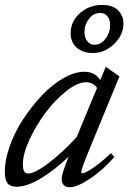

<svg xmlns="http://www.w3.org/2000/svg" viewBox="-20 -762 531 795"><path d="M364.7 -542.5Q322.8 -542.5 297.6 -564.9Q272.5 -587.4 272.5 -624Q272.5 -673.3 311 -707.5Q349.6 -741.7 403.3 -741.7Q424.8 -741.7 441.2 -735.8Q457.5 -730 466.8 -721.4Q476.1 -712.9 481.9 -701.9Q487.8 -690.9 489.5 -682.1Q491.2 -673.3 491.2 -665Q491.2 -617.7 452.6 -580.1Q414.1 -542.5 364.7 -542.5ZM371.1 -576.7Q397.9 -576.7 417 -601.8Q436 -627 436 -658.2Q436 -681.6 424.8 -695.1Q413.6 -708.5 393.6 -708.5Q367.7 -708.5 348.6 -684.1Q329.6 -659.7 329.6 -629.4Q329.6 -606.9 341.1 -591.8Q352.5 -576.7 371.1 -576.7ZM48.3 11.2Q22.5 11.2 11.2 -3.2Q0 -17.6 0 -51.8Q0 -100.1 20.8 -158.2Q41.5 -216.3 76.7 -269.5Q111.8 -322.8 153.8 -367.2Q195.8 -411.6 242.4 -438.2Q289.1 -464.8 328.6 -464.8Q374 -464.8 395 -430.2L418 -485.4L474.6 -445.8L346.2 -133.8Q316.4 -62 316.4 -48.3Q316.4 -44.4 319.3 -44.4Q325.7 -44.4 339.1 -50.8Q352.5 -57.1 379.9 -77.1Q407.2 -97.2 439.5 -127.9L453.6 -112.3Q405.8 -57.1 352.5 -22Q299.3 13.2 268.1 13.2Q252.4 13.2 243.9 4.2Q235.4 -4.9 235.4 -21Q235.4 -42.5 264.2 -113.3Q207.5 -58.6 149.7 -23.7Q91.8 11.2 48.3 11.2ZM74.7 -82.5Q74.7 -62 80.1 -52.7Q85.4 -43.5 97.2 -43.5Q124 -43.5 182.1 -87.4Q240.2 -131.3 297.9 -195.3L381.8 -397.9Q365.7 -421.4 335.9 -421.4Q300.8 -421.4 254.2 -384.5Q207.5 -347.7 168.5 -295.4Q129.4 -243.2 102.1 -183.8Q74.7 -124.5 74.7 -82.5Z"/></svg>

Font: Elstob 6pt
Style: Italic
Weight: 400
Italic angle: -20°
Designer: Peter S. Baker
Version: Version 1.015